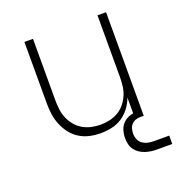

<svg xmlns="http://www.w3.org/2000/svg" viewBox="-126 -627 851 906"><g transform="rotate(-20 300.0 -174.5)"><path d="M287 8Q259 8 232 2Q205 -4 181.5 -18.5Q158 -33 141 -55Q124 -77 113.5 -102.5Q103 -128 99 -155Q95 -182 95 -210V-520H138V-210Q138 -187 141 -164Q144 -141 153 -120Q162 -99 177 -81Q192 -63 212 -51.5Q232 -40 254.5 -35Q277 -30 300 -30Q323 -30 345.5 -35Q368 -40 388 -51.5Q408 -63 423 -81Q438 -99 447 -120Q456 -141 459 -164Q462 -187 462 -210V-520H505V0H462V-107Q452 -80 435 -57.5Q418 -35 394.5 -19.5Q371 -4 343 2Q315 8 287 8ZM586 171H511Q496 171 480.5 169Q465 167 450.5 162Q436 157 423.5 148.5Q411 140 402 127.5Q393 115 389.5 100Q386 85 386 69Q386 49 392 29.5Q398 10 412.5 -4Q427 -18 446.5 -24Q466 -30 486 -30V0Q474 0 462.5 4.5Q451 9 443 18Q435 27 432 39Q429 51 429 63Q429 78 435 92Q441 106 453.5 114.5Q466 123 481 126Q496 129 511 129H586Z"/></g></svg>

Font: Zed Sans Extralight Extended
Style: Regular
Weight: 200
Width: 7
Designer: Belleve Invis
Foundry: Belleve Invis
Version: Version 1.0.0; ttfautohint (v1.8.4)